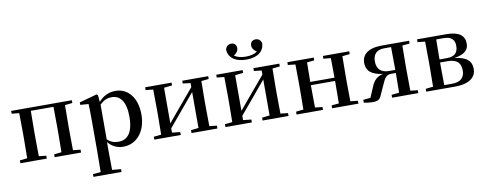

<svg xmlns="http://www.w3.org/2000/svg" viewBox="-80 -1225 4824 1904"><g transform="rotate(-10 2332.0 -273.0)"><path d="M40 -499 115 -491C116 -435 117 -351 117 -296V-232C117 -177 116 -93 115 -37L40 -29V0H306V-29L232 -37L230 -232V-296L232 -494H460L462 -296V-232L460 -37L385 -29V0H651V-29L576 -37L574 -232V-296L576 -491L651 -499V-527H40Z M1075 16C1206 16 1306 -93 1306 -268C1306 -440 1215 -543 1093 -543C1030 -543 969 -519 921 -462L915 -532L902 -541L725 -492V-467L808 -461C810 -412 811 -366 811 -299V19L809 224L730 231V259H1013V231L924 223L922 19V-57C967 -4 1020 16 1075 16ZM924 -434C968 -477 1004 -488 1043 -488C1129 -488 1185 -422 1185 -266C1185 -100 1121 -41 1038 -41C994 -41 960 -51 924 -85Z M1763 -499 1840 -490V-449L1690 -271L1573 -131V-490L1655 -499V-527H1389V-499L1464 -491C1465 -435 1466 -351 1466 -296V-232C1466 -177 1465 -93 1464 -37L1389 -29V0H1655V-29L1573 -38V-81L1718 -254L1840 -400V-38L1763 -29V0H2024V-29L1949 -37L1947 -232V-296L1949 -491L2024 -499V-527H1763Z M2426 -623C2545 -623 2607 -679 2608 -758C2599 -789 2578 -805 2549 -805C2518 -805 2496 -785 2496 -753C2496 -724 2514 -700 2542 -684C2512 -662 2474 -653 2426 -653C2379 -653 2341 -662 2310 -684C2339 -700 2356 -724 2356 -753C2356 -785 2335 -805 2304 -805C2275 -805 2255 -789 2244 -758C2246 -680 2308 -623 2426 -623ZM2479 -499 2556 -490V-449L2406 -271L2289 -131V-490L2371 -499V-527H2105V-499L2180 -491C2181 -435 2182 -351 2182 -296V-232C2182 -177 2181 -93 2180 -37L2105 -29V0H2371V-29L2289 -38V-81L2434 -254L2556 -400V-38L2479 -29V0H2740V-29L2665 -37L2663 -232V-296L2665 -491L2740 -499V-527H2479Z M3179 -499 3253 -492C3254 -437 3255 -356 3255 -295H3011L3013 -491L3087 -499V-527H2821V-499L2896 -491C2897 -435 2898 -351 2898 -296V-232C2898 -177 2897 -93 2896 -37L2821 -29V0H3087V-29L3013 -37C3012 -93 3011 -181 3011 -262H3255C3255 -180 3254 -93 3253 -36L3179 -29V0H3444V-29L3369 -37L3367 -232V-296L3369 -491L3444 -499V-527H3179Z M3783 0H4047V-29L3973 -37L3971 -232V-296L3973 -492L4047 -499V-527H3772C3632 -527 3570 -470 3570 -387C3570 -311 3617 -262 3736 -248C3673 -235 3640 -200 3616 -141L3571 -36L3498 -29V0C3529 6 3557 10 3584 10C3644 10 3660 -5 3677 -46L3726 -154C3750 -208 3766 -235 3818 -235H3862L3860 -37L3783 -29ZM3862 -266H3800C3718 -266 3677 -307 3677 -384C3677 -457 3717 -496 3791 -496H3860L3862 -296Z M4200 0H4415C4577 0 4630 -68 4630 -141C4630 -217 4585 -267 4459 -280C4576 -298 4605 -346 4605 -401C4605 -478 4553 -527 4421 -527H4127V-499L4202 -491C4203 -435 4204 -351 4204 -296V-232C4204 -177 4203 -93 4202 -37L4127 -29V0ZM4314 -493H4388C4466 -493 4499 -459 4499 -395C4499 -326 4462 -292 4385 -292H4312ZM4312 -261H4388C4483 -261 4520 -218 4520 -145C4520 -73 4479 -33 4393 -33H4314L4312 -232Z"/></g></svg>

Font: Noto Serif CJK JP SemiBold
Style: Regular
Weight: 600
Designer: Ryoko NISHIZUKA 西塚涼子 (kana & ideographs); Frank Grießhammer (Latin, Greek & Cyrillic); Wenlong ZHANG 张文龙 (bopomofo); San
Foundry: Adobe
Version: Version 2.001;hotconv 1.1.0;makeotfexe 2.6.0